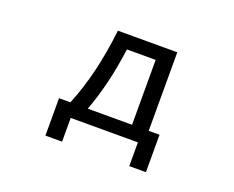

<svg xmlns="http://www.w3.org/2000/svg" viewBox="-105 -696 1210 994"><g transform="rotate(20 500.0 -199.5)"><path d="M716.8 -85.9H776.4V120.1H684.6V-10.7H314.5V120.1H222.7V-85.9H285.2Q361.3 -269.5 389.6 -518.6H716.8ZM380.9 -85.9H625V-443.4H466.8Q439.5 -240.2 380.9 -85.9Z"/></g></svg>

Font: MotoyaLCedar
Style: W3 mono
Weight: 400
Version: Version 1.01